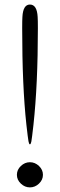

<svg xmlns="http://www.w3.org/2000/svg" viewBox="-20 -814 264 849"><path d="M112.3 -793.9Q143.6 -793.9 146.5 -739.3Q147.5 -725.6 147.5 -689.5Q147.5 -441.4 127.9 -261.7Q121.1 -201.2 118.7 -188.5Q116.2 -175.8 112.3 -175.8Q108.4 -175.8 106 -189Q103.5 -202.1 96.7 -262.7Q78.1 -432.6 78.1 -689.5Q78.1 -725.6 79.1 -739.3Q82 -793.9 112.3 -793.9ZM152.3 -80.1Q169.9 -63.5 169.9 -41Q169.9 -18.6 152.3 -2Q134.8 14.6 112.3 14.6Q89.8 14.6 72.3 -2Q54.7 -18.6 54.7 -41Q54.7 -63.5 72.3 -80.1Q89.8 -96.7 112.3 -96.7Q134.8 -96.7 152.3 -80.1Z"/></svg>

Font: Padauk
Style: Regular
Weight: 400
Designer: Debbi Hosken
Foundry: SIL
Version: Version 3.003; ttfautohint (v1.8.2) -l 8 -r 50 -G 200 -x 14 